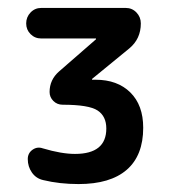

<svg xmlns="http://www.w3.org/2000/svg" viewBox="-20 -750 430 484"><path d="M84 -653Q68 -653 57 -664Q46 -675 46 -691Q46 -707 57 -718.5Q68 -730 84 -730H297Q313 -730 324 -718.5Q335 -707 335 -691Q335 -652 306 -628L212 -551V-550V-549H221Q276 -549 308.5 -517Q341 -485 341 -428Q341 -358 299.5 -322Q258 -286 178 -286Q130 -286 89 -296Q71 -300 60.5 -315Q50 -330 50 -349Q50 -364 62 -372.5Q74 -381 88 -376Q135 -362 169 -362Q248 -362 248 -426Q248 -457 226 -471.5Q204 -486 138 -486Q124 -486 114.5 -495.5Q105 -505 105 -518Q105 -549 129 -570L222 -651V-652V-653Z"/></svg>

Font: Rounded Mplus 1c Bold
Style: Bold
Weight: 700
Version: Version 1.059.20150529